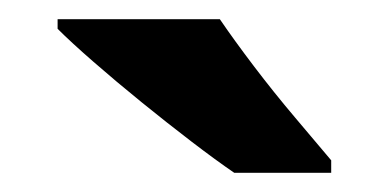

<svg xmlns="http://www.w3.org/2000/svg" viewBox="-20 -786 405 200"><path d="M209 -766Q224 -744 244.5 -717Q265 -690 287 -664Q309 -638 325 -619V-606H224Q205 -619 179.5 -638.5Q154 -658 127.5 -679.5Q101 -701 77.5 -721.5Q54 -742 40 -756V-766Z"/></svg>

Font: Noto Sans Cherokee
Style: Regular
Weight: 400
Designer: Monotype Design Team
Foundry: Monotype Imaging Inc.
Version: Version 2.001